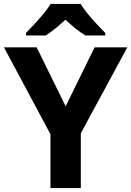

<svg xmlns="http://www.w3.org/2000/svg" viewBox="-20 -954 666 974"><path d="M313 -415 460 -714H626L390 -278V0H236V-273L0 -714H166ZM389 -934Q403 -911 425.5 -883.5Q448 -856 472 -830.5Q496 -805 514 -787V-774H414Q388 -789 363 -809.5Q338 -830 312 -854Q286 -830 262 -810.5Q238 -791 212 -774H112V-787Q131 -806 154.5 -831.5Q178 -857 200.5 -884Q223 -911 237 -934Z"/></svg>

Font: Noto Sans Lao
Style: Bold
Weight: 700
Designer: Monotype Design Team
Foundry: Monotype Imaging Inc.
Version: Version 2.003